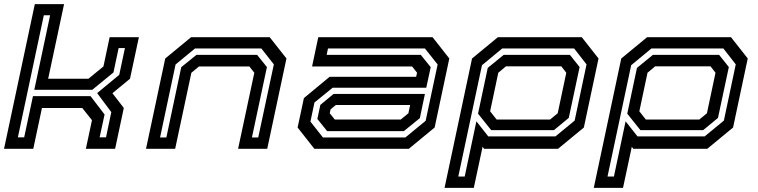

<svg xmlns="http://www.w3.org/2000/svg" viewBox="-24 -720 3666 929"><path d="M-4.5 0 144.5 -700H286L209 -339H404L476.5 -398.5L506.5 -540H648L605 -339L520 -269L575 -197.5L533 0H391.5L421 -138.5L374 -197.5H179L137 0ZM62.5 -55.5H93L135.5 -255H414L482 -166L458 -55.5H489L514.5 -177.5L446 -269.5L553 -358L580.5 -487.5H550L525 -369.5L422.5 -285.5H142L218.5 -646H188Z M682.5 0 775.5 -437 900.5 -540H1281L1362 -437L1269 0H1128L1206.5 -368L1182.5 -398.5H939L902 -368L823.5 0ZM750.5 -55H781L853 -395L926.5 -454.5H1220L1267.5 -395.5L1195 -55H1225.5L1301 -408.5L1240.5 -485.5H919.5L825.5 -408Z M1497 0 1416 -103 1446.5 -245.5 1571 -348.5H1989.5L1994 -368L1970 -398.5H1486L1516 -540H2069L2150 -437L2079 -103L1954 0ZM1538.5 -55H1937.5L2035.5 -135.5L2093.5 -408L2032 -485.5H1563L1556.5 -454.5H2012L2060 -395L2038.5 -295.5H1585.5L1497.5 -224L1478 -131.5ZM1559 -85.5 1511.5 -144.5 1526 -212.5 1590 -265.5H2032L2007.5 -148.5L1930 -85.5ZM1596 -141.5H1915L1952 -172L1960.5 -212H1601L1575.5 -191L1571.5 -172Z M2127 189 2260 -437 2385 -540H2791L2872 -437L2801 -103L2676 0H2318L2311 -10L2268.5 189ZM2193.5 134H2224.5L2281 -133L2338.5 -60H2663.5L2756.5 -136.5L2814 -408.5L2754 -485.5H2406L2308 -404.5ZM2352.5 -90.5 2289 -170 2336 -391.5 2413 -454.5H2733.5L2780.5 -395.5L2728 -149.5L2656.5 -90.5ZM2379 -141.5H2637.5L2674.5 -172L2716 -368L2692 -399H2424L2387 -368L2347.5 -181.5Z M2849 189 2982 -437 3107 -540H3513L3594 -437L3523 -103L3398 0H3040L3033 -10L2990.5 189ZM2915.5 134H2946.5L3003 -133L3060.5 -60H3385.5L3478.5 -136.5L3536 -408.5L3476 -485.5H3128L3030 -404.5ZM3074.5 -90.5 3011 -170 3058 -391.5 3135 -454.5H3455.5L3502.5 -395.5L3450 -149.5L3378.5 -90.5ZM3101 -141.5H3359.5L3396.5 -172L3438 -368L3414 -399H3146L3109 -368L3069.5 -181.5Z"/></svg>

Font: Tourney Expanded SemiBold
Style: Italic
Weight: 600
Width: 7
Italic angle: -12°
Designer: Tyler Finck
Foundry: Etcetera Type Co
Version: Version 1.010; ttfautohint (v1.8.3)